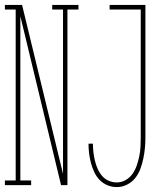

<svg xmlns="http://www.w3.org/2000/svg" viewBox="-32 -755 652 783"><path d="M-12 0V-19H32V-716H-12V-735H58L225 -46V-716H181V-735H288V-716H243V0H217L51 -689V-19H95V0ZM444 8Q425 8 406.5 0.5Q388 -7 374.5 -21Q361 -35 352.5 -53Q344 -71 339 -90Q334 -109 331.5 -128.5Q329 -148 329 -168Q329 -168 329 -168.5Q329 -169 329 -169H347Q347 -169 347 -168.5Q347 -168 347 -168Q347 -151 349 -134Q351 -117 355 -100Q359 -83 366 -67Q373 -51 384 -38Q395 -25 411 -18Q427 -11 444 -11Q464 -11 481 -21Q498 -31 509 -47Q520 -63 526 -81Q532 -99 536 -118Q540 -137 541 -156.5Q542 -176 542 -195V-716H415V-735H561V-195Q561 -173 559 -151.5Q557 -130 552.5 -108.5Q548 -87 540.5 -66.5Q533 -46 519.5 -29Q506 -12 486 -2Q466 8 444 8Z"/></svg>

Font: Iosevka Slab Thin Extended
Style: Regular
Weight: 100
Width: 7
Monospace: yes
Designer: Belleve Invis
Foundry: Belleve Invis
Version: Version 11.1.1; ttfautohint (v1.8.3)